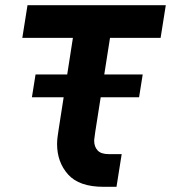

<svg xmlns="http://www.w3.org/2000/svg" viewBox="-20 -720 659 740"><path d="M352 -345 366 -433H530L516 -345ZM103 -345 117 -433H255L241 -345ZM379 0Q285 0 242.5 -47.5Q200 -95 200 -165Q200 -179 202 -193.5Q204 -208 206 -221L261 -574H66L86 -700H619L599 -574H404L347 -211Q346 -201 344.5 -192Q343 -183 343 -177Q343 -155 356 -140.5Q369 -126 399 -126H449L429 0Z"/></svg>

Font: MuseoModerno Thin SemiBold
Style: Italic
Weight: 600
Italic angle: -9°
Version: Version 1.003